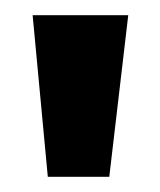

<svg xmlns="http://www.w3.org/2000/svg" viewBox="-20 -721 211 253"><path d="M124 -488H43L23 -701H149Z"/></svg>

Font: Phudu Light SemiBold
Style: Regular
Weight: 600
Version: Version 1.005;gftools[0.9.23]